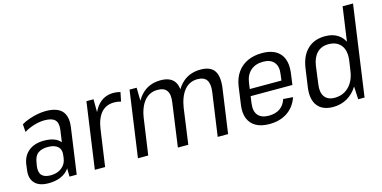

<svg xmlns="http://www.w3.org/2000/svg" viewBox="-72 -1123 3013 1514"><g transform="rotate(-15 1434.0 -366.0)"><path d="M342 -179 370 -376Q377 -430 353 -455Q329 -480 269 -480Q227 -480 182.5 -466.5Q138 -453 100 -430L96 -494Q123 -510 157 -522Q191 -534 227 -541Q263 -548 295 -548Q388 -548 427.5 -505Q467 -462 456 -376L403 0H344ZM172 8Q97 8 61 -30Q25 -68 34 -135L40 -182Q50 -250 97.5 -288Q145 -326 222 -326Q303 -326 344 -289.5Q385 -253 375 -185L368 -137Q359 -68 307 -30Q255 8 172 8ZM205 -48Q259 -48 295 -76.5Q331 -105 337 -151L340 -174Q347 -220 320.5 -245Q294 -270 239 -270Q187 -270 157.5 -247.5Q128 -225 121 -170L117 -148Q110 -97 132 -72.5Q154 -48 205 -48Z M627 -540H685L686 -358L635 0H551ZM654 -318Q670 -431 720 -489.5Q770 -548 850 -548Q864 -548 878 -546Q892 -544 905 -540L890 -466Q865 -474 835 -474Q769 -474 729.5 -429.5Q690 -385 677 -297Z M1604 -353Q1613 -418 1591.5 -449.5Q1570 -481 1517 -481Q1451 -481 1409.5 -431Q1368 -381 1353 -285L1307 -217L1315 -278Q1334 -410 1396.5 -479Q1459 -548 1560 -548Q1640 -548 1671.5 -502Q1703 -456 1690 -361L1639 0H1554ZM979 -540H1037L1040 -371L987 0H903ZM1278 -353Q1288 -418 1266.5 -449.5Q1245 -481 1191 -481Q1125 -481 1083 -431Q1041 -381 1027 -285L981 -217L990 -278Q1010 -411 1072 -479.5Q1134 -548 1234 -548Q1313 -548 1345.5 -502Q1378 -456 1364 -361L1314 0H1229Z M1976 8Q1910 8 1867 -16Q1824 -40 1805.5 -85.5Q1787 -131 1796 -195L1817 -345Q1827 -409 1859 -454.5Q1891 -500 1942.5 -524Q1994 -548 2061 -548Q2162 -548 2209 -492Q2256 -436 2241 -331L2229 -243H1872L1880 -299H2169L2151 -271L2161 -350Q2170 -412 2141 -446Q2112 -480 2052 -480Q1990 -480 1951 -446Q1912 -412 1903 -350L1880 -185Q1872 -123 1900 -90Q1928 -57 1988 -57Q2043 -57 2079 -82Q2115 -107 2130 -155L2209 -149Q2183 -73 2122.5 -32.5Q2062 8 1976 8Z M2496 8Q2409 8 2368.5 -45Q2328 -98 2342 -196L2363 -344Q2377 -442 2432 -495Q2487 -548 2576 -548Q2639 -548 2681.5 -519.5Q2724 -491 2742 -438.5Q2760 -386 2750 -313L2738 -231Q2728 -158 2695 -104.5Q2662 -51 2611 -21.5Q2560 8 2496 8ZM2526 -59Q2573 -59 2609.5 -80Q2646 -101 2669.5 -140.5Q2693 -180 2700 -234L2711 -308Q2723 -390 2689 -435Q2655 -480 2585 -480Q2528 -480 2492.5 -444Q2457 -408 2447 -341L2428 -197Q2418 -131 2444 -95Q2470 -59 2526 -59ZM2692 -175 2772 -740H2857L2753 0H2701Z"/></g></svg>

Font: Pathway Extreme SemiCondensed
Style: Italic
Weight: 400
Width: 4
Italic angle: -8°
Version: Version 1.001;gftools[0.9.26]